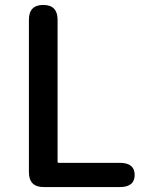

<svg xmlns="http://www.w3.org/2000/svg" viewBox="-20 -757 598 777"><path d="M157 0Q97 0 97 -60V-677Q97 -737 155 -737Q213 -737 213 -677V-103Q213 -98 218 -98H465Q525 -98 525 -49Q525 0 465 0Z"/></svg>

Font: Resource Han Rounded TW Medium
Style: Regular
Weight: 500
Designer: Cyano Hao (round all glyphs); Ryoko NISHIZUKA 西塚涼子 (kana, bopomofo & ideographs); Paul D. Hunt (Latin, Greek & Cyrillic)
Foundry: Cyano Hao
Version: 0.990